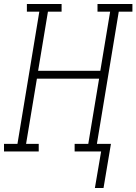

<svg xmlns="http://www.w3.org/2000/svg" viewBox="-35 -755 680 957"><path d="M481 182H438L469 0H337V-38H405L459 -363H149L95 -38H158V0H-15V-38H52L161 -697H99V-735H272V-697H204L155 -402H465L514 -697H451V-735H625V-697H557L448 -38H518Z"/></svg>

Font: Iosevka Slab XLtEx
Style: Italic
Weight: 200
Width: 7
Italic angle: -9°
Monospace: yes
Designer: Belleve Invis
Foundry: Belleve Invis
Version: Version 11.1.0; ttfautohint (v1.8.3)